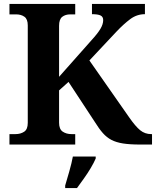

<svg xmlns="http://www.w3.org/2000/svg" viewBox="-20 -734 792 975"><path d="M28 0V-53H59Q84 -53 102.5 -65Q121 -77 121 -110V-605Q121 -637 104 -649Q87 -661 62 -661H28V-714H362V-661H337Q312 -661 296 -648.5Q280 -636 280 -603V-344L444 -529Q476 -564 490 -587.5Q504 -611 504 -632Q504 -649 490.5 -655.5Q477 -662 447 -662V-714H716V-662Q675 -662 641.5 -637Q608 -612 572 -574L434 -427L636 -138Q668 -92 692 -72.5Q716 -53 748 -53H752V0H692Q639 0 604.5 -5.5Q570 -11 546 -23.5Q522 -36 502.5 -58Q483 -80 462 -114L328 -318L280 -275V-111Q280 -78 298.5 -65.5Q317 -53 343 -53H362V0ZM311 208Q320 178 332 136Q344 94 350 61H466V71Q457 92 441 119Q425 146 406 172.5Q387 199 371 221H311Z"/></svg>

Font: Noto Serif Ethiopic
Style: Bold
Weight: 700
Designer: Monotype Design Team
Foundry: Monotype Imaging Inc.
Version: Version 2.102; ttfautohint (v1.8.4.7-5d5b)